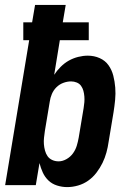

<svg xmlns="http://www.w3.org/2000/svg" viewBox="-20 -755 540 783"><path d="M254 8Q233 8 212.5 1.5Q192 -5 177.5 -19Q163 -33 154.5 -51.5Q146 -70 141 -90L126 0H1L99 -591H75V-664H111L123 -735H248L236 -664H342V-591H224L201 -450Q212 -467 227.5 -482.5Q243 -498 261 -508Q279 -518 299 -523Q319 -528 338 -528Q364 -528 386.5 -518Q409 -508 422.5 -489Q436 -470 442 -446.5Q448 -423 450 -398Q452 -373 449.5 -347.5Q447 -322 443 -297L423 -177Q420 -155 414 -133Q408 -111 398 -90.5Q388 -70 373.5 -51Q359 -32 340 -18.5Q321 -5 298.5 1.5Q276 8 254 8ZM219 -97Q235 -97 251 -106Q267 -115 277.5 -129.5Q288 -144 293 -160.5Q298 -177 301 -194L321 -314Q323 -326 324 -338Q325 -350 324 -362Q323 -374 320 -385Q317 -396 310.5 -405Q304 -414 293 -418.5Q282 -423 270 -423Q254 -423 238 -417Q222 -411 210 -399Q198 -387 191.5 -371.5Q185 -356 183 -341L163 -221Q161 -207 159.5 -193.5Q158 -180 159 -167Q160 -154 163.5 -141Q167 -128 174 -118Q181 -108 193 -102.5Q205 -97 219 -97Z"/></svg>

Font: Iosevka SS04 Extrabold
Style: Italic
Weight: 800
Italic angle: -9°
Monospace: yes
Designer: Belleve Invis
Foundry: Belleve Invis
Version: Version 19.0.0; ttfautohint (v1.8.4)